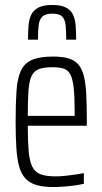

<svg xmlns="http://www.w3.org/2000/svg" viewBox="-20 -746 413 774"><path d="M196 8Q155 8 127.5 0Q100 -8 83 -26Q66 -44 57.5 -74Q49 -104 46 -148.5Q43 -193 43 -254Q43 -329 46.5 -379.5Q50 -430 64 -460.5Q78 -491 109 -504.5Q140 -518 194 -518Q233 -518 258 -510Q283 -502 297.5 -484Q312 -466 319 -435.5Q326 -405 328 -360.5Q330 -316 330 -256V-239H92Q92 -177 95.5 -137Q99 -97 110 -74.5Q121 -52 143.5 -43.5Q166 -35 204 -35Q222 -35 242 -37Q262 -39 282 -42Q302 -45 318 -48V-5Q305 -2 284.5 1Q264 4 241 6Q218 8 196 8ZM281 -259V-296Q281 -357 277 -392.5Q273 -428 263.5 -446Q254 -464 236.5 -469.5Q219 -475 192 -475Q158 -475 138 -468Q118 -461 108 -441Q98 -421 95 -382.5Q92 -344 92 -279H301ZM191 -726Q226 -726 246 -715.5Q266 -705 274.5 -686.5Q283 -668 285 -642.5Q287 -617 287 -586H247Q247 -621 244.5 -644.5Q242 -668 230.5 -679.5Q219 -691 191 -691Q163 -691 151 -679.5Q139 -668 136 -645Q133 -622 133 -586H93Q93 -617 95 -642.5Q97 -668 106 -686.5Q115 -705 135 -715.5Q155 -726 191 -726Z"/></svg>

Font: Saira ExtraCondensed Light
Style: Regular
Weight: 300
Width: 2
Designer: Hector Gatti with collaboration of the Omnibus-Type team
Foundry: Omnibus-Type
Version: Version 1.101